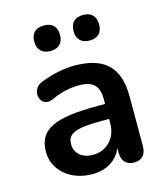

<svg xmlns="http://www.w3.org/2000/svg" viewBox="-109 -799 765 892"><g transform="rotate(-15 273.5 -353.0)"><path d="M374 -593C414 -593 435 -615 435 -655C435 -694 413 -716 374 -716C334 -716 312 -694 312 -655C312 -615 334 -593 374 -593ZM185 -593C225 -593 247 -615 247 -655C247 -694 225 -716 185 -716C146 -716 123 -694 123 -655C123 -615 146 -593 185 -593ZM226 10C295 10 346 -23 368 -78V-56C368 -15 389 8 427 8C464 8 485 -15 485 -56V-296C485 -435 417 -499 274 -499C227 -499 169 -489 108 -464C46 -439 73 -344 137 -374C186 -397 231 -405 270 -405C339 -405 366 -378 366 -311V-290H331C119 -290 43 -252 43 -145C43 -57 120 10 226 10ZM252 -76C197 -76 165 -107 165 -151C165 -202 207 -218 332 -218H366V-196C366 -126 317 -76 252 -76Z"/></g></svg>

Font: Nunito
Style: Bold
Weight: 700
Designer: Vernon Adams
Foundry: Vernon Adams
Version: Version 3.602